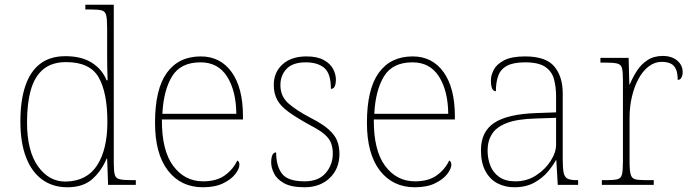

<svg xmlns="http://www.w3.org/2000/svg" viewBox="-20 -780 2915 810"><path d="M264 10Q203 10 158.5 -22Q114 -54 90 -116Q66 -178 66 -267Q66 -355 86.5 -416.5Q107 -478 149 -510.5Q191 -543 256 -543Q323 -543 366.5 -516Q410 -489 430 -441H434Q433 -469 432.5 -495.5Q432 -522 432 -543V-662Q432 -699 428 -715.5Q424 -732 409.5 -736Q395 -740 365 -740H340V-760H460V-94Q460 -59 464 -43.5Q468 -28 484 -24Q500 -20 537 -20H553V0H436L432 -111H430Q408 -59 369.5 -24.5Q331 10 264 10ZM258 -14Q347 -16 390 -83Q433 -150 433 -265Q433 -390 396 -454Q359 -518 259 -518Q200 -518 163.5 -488.5Q127 -459 110.5 -402Q94 -345 94 -264Q94 -143 140.5 -78Q187 -13 258 -14Z M836 10Q743 10 688.5 -60.5Q634 -131 634 -262Q634 -404 684 -473Q734 -542 827 -542Q910 -542 957.5 -475.5Q1005 -409 1005 -290V-276H663Q662 -146 710.5 -80.5Q759 -15 837 -15Q894 -15 929 -40.5Q964 -66 981 -103Q986 -100 988 -96Q990 -92 990 -85Q990 -68 972.5 -45.5Q955 -23 921 -6.5Q887 10 836 10ZM977 -300Q976 -397 938 -457Q900 -517 826 -517Q742 -517 706 -458Q670 -399 665 -300Z M1265 10Q1209 10 1178.5 -7Q1148 -24 1136 -48.5Q1124 -73 1124 -95Q1124 -109 1126.5 -118.5Q1129 -128 1133.5 -132.5Q1138 -137 1145 -137Q1145 -80 1169.5 -47.5Q1194 -15 1265 -15Q1324 -15 1354 -50Q1384 -85 1384 -132Q1384 -156 1377 -175.5Q1370 -195 1349.5 -213Q1329 -231 1288 -252Q1230 -284 1196.5 -308.5Q1163 -333 1149 -359.5Q1135 -386 1135 -422Q1135 -475 1172 -508.5Q1209 -542 1273 -542Q1318 -542 1345.5 -527Q1373 -512 1385 -489.5Q1397 -467 1397 -445Q1397 -426 1392 -415.5Q1387 -405 1376 -405Q1376 -470 1348 -493.5Q1320 -517 1270 -517Q1215 -517 1189 -489.5Q1163 -462 1163 -421Q1163 -374 1196 -344.5Q1229 -315 1290 -283Q1341 -257 1367 -233.5Q1393 -210 1402.5 -185.5Q1412 -161 1412 -131Q1412 -68 1371 -29Q1330 10 1265 10Z M1730 10Q1637 10 1582.5 -60.5Q1528 -131 1528 -262Q1528 -404 1578 -473Q1628 -542 1721 -542Q1804 -542 1851.5 -475.5Q1899 -409 1899 -290V-276H1557Q1556 -146 1604.5 -80.5Q1653 -15 1731 -15Q1788 -15 1823 -40.5Q1858 -66 1875 -103Q1880 -100 1882 -96Q1884 -92 1884 -85Q1884 -68 1866.5 -45.5Q1849 -23 1815 -6.5Q1781 10 1730 10ZM1871 -300Q1870 -397 1832 -457Q1794 -517 1720 -517Q1636 -517 1600 -458Q1564 -399 1559 -300Z M2150 10Q2111 10 2079 -6.5Q2047 -23 2028 -58Q2009 -93 2009 -146Q2009 -225 2065.5 -262Q2122 -299 2243 -303L2326 -306V-371Q2326 -414 2317 -446.5Q2308 -479 2280 -498Q2252 -517 2195 -517Q2146 -517 2119 -502.5Q2092 -488 2082 -460.5Q2072 -433 2072 -395Q2062 -395 2056.5 -406Q2051 -417 2051 -441Q2051 -462 2063 -485.5Q2075 -509 2106.5 -525.5Q2138 -542 2195 -542Q2283 -542 2318.5 -499.5Q2354 -457 2354 -386V-110Q2354 -73 2357.5 -53.5Q2361 -34 2373 -27Q2385 -20 2412 -20H2419V0H2333L2327 -104H2325Q2314 -83 2291.5 -56Q2269 -29 2234 -9.5Q2199 10 2150 10ZM2154 -15Q2203 -15 2241.5 -40Q2280 -65 2303 -101Q2326 -137 2326 -170V-283L2240 -280Q2162 -278 2118 -261Q2074 -244 2055.5 -214.5Q2037 -185 2037 -145Q2037 -111 2048.5 -81.5Q2060 -52 2086 -33.5Q2112 -15 2154 -15Z M2519 0V-20H2541Q2571 -20 2585.5 -24Q2600 -28 2604 -44.5Q2608 -61 2608 -98V-442Q2608 -477 2604 -492.5Q2600 -508 2584 -512Q2568 -516 2531 -516H2513V-536H2632L2635 -424H2637Q2649 -453 2666.5 -480.5Q2684 -508 2711 -526Q2738 -544 2776 -544Q2814 -544 2837 -524.5Q2860 -505 2860 -476Q2860 -463 2855 -453Q2850 -443 2839 -443Q2839 -472 2831.5 -488.5Q2824 -505 2809 -512Q2794 -519 2771 -519Q2742 -519 2717 -500Q2692 -481 2674 -448Q2656 -415 2646 -372.5Q2636 -330 2636 -284V-98Q2636 -61 2640.5 -44.5Q2645 -28 2659 -24Q2673 -20 2703 -20H2738V0Z"/></svg>

Font: Noto Serif Lao Thin
Style: Regular
Weight: 250
Designer: Monotype Design Team
Foundry: Monotype Imaging Inc.
Version: Version 2.003